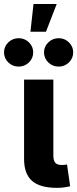

<svg xmlns="http://www.w3.org/2000/svg" viewBox="-61 -931 384 954"><path d="M222.2 2.4Q137.2 2.4 97.9 -32.5Q58.6 -67.4 58.6 -141.1V-535.6H204.1V-159.2Q204.1 -133.3 213.4 -122.3Q222.7 -111.3 245.6 -111.3Q254.9 -111.3 261.2 -111.8Q267.6 -112.3 272 -113.8L287.6 -5.4Q276.4 -2.9 259.5 -0.2Q242.7 2.4 222.2 2.4ZM230.5 -600.1Q200.2 -600.1 179 -620.8Q157.7 -641.6 157.7 -670.9Q157.7 -699.7 179.2 -720.5Q200.7 -741.2 230.5 -741.2Q260.3 -741.2 281.5 -720.5Q302.7 -699.7 302.7 -670.9Q302.7 -641.6 281.5 -620.8Q260.3 -600.1 230.5 -600.1ZM31.2 -600.1Q1.5 -600.1 -19.8 -620.8Q-41 -641.6 -41 -670.9Q-41 -699.7 -19.8 -720.5Q1.5 -741.2 31.7 -741.2Q61.5 -741.2 82.8 -720.5Q104 -699.7 104 -670.9Q104 -641.6 82.8 -620.8Q61.5 -600.1 31.2 -600.1ZM90.3 -773.4 105.5 -911.1H220.7L167.5 -773.4Z"/></svg>

Font: Inter 20pt
Style: Bold
Weight: 700
Version: Version 4.001;git-66647c0bb